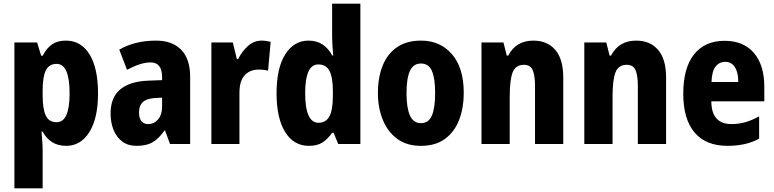

<svg xmlns="http://www.w3.org/2000/svg" viewBox="-20 -780 4194 1040"><path d="M337 -560Q419 -560 465 -485.5Q511 -411 511 -274Q511 -139 464 -64.5Q417 10 339 10Q294 10 262.5 -10Q231 -30 211 -67H205Q207 -38 209 -13.5Q211 11 211 30V240H58V-550H181L203 -478H211Q235 -523 264.5 -541.5Q294 -560 337 -560ZM287 -434Q246 -434 228.5 -399.5Q211 -365 211 -289V-264Q211 -190 228 -154Q245 -118 287 -118Q357 -118 357 -274Q357 -434 287 -434Z M825 -560Q913 -560 961.5 -510.5Q1010 -461 1010 -363V0H901L874 -73H871Q842 -31 808.5 -10.5Q775 10 720 10Q673 10 642 -13.5Q611 -37 595 -76.5Q579 -116 579 -165Q579 -252 631 -295.5Q683 -339 781 -343L858 -346V-363Q858 -442 795 -442Q768 -442 736 -431.5Q704 -421 668 -402L626 -511Q667 -535 717 -547.5Q767 -560 825 -560ZM819 -249Q774 -246 753.5 -227Q733 -208 733 -172Q733 -108 783 -108Q815 -108 836.5 -133.5Q858 -159 858 -202V-251Z M1397 -560Q1421 -560 1446 -553L1432 -397Q1422 -400 1409.5 -401.5Q1397 -403 1380 -403Q1334 -403 1305.5 -372.5Q1277 -342 1277 -277V0H1125V-550H1241L1263 -460H1270Q1288 -498 1321 -529Q1354 -560 1397 -560Z M1653 10Q1571 10 1524.5 -65Q1478 -140 1478 -275Q1478 -411 1525 -485.5Q1572 -560 1651 -560Q1695 -560 1726.5 -539.5Q1758 -519 1780 -479H1785Q1782 -509 1780.5 -536.5Q1779 -564 1779 -584V-760H1932V0H1812L1787 -61H1779Q1755 -26 1726.5 -8Q1698 10 1653 10ZM1704 -115Q1746 -115 1764.5 -150Q1783 -185 1783 -260V-286Q1783 -360 1765 -395.5Q1747 -431 1704 -431Q1633 -431 1633 -276Q1633 -194 1651.5 -154.5Q1670 -115 1704 -115Z M2492 -276Q2492 -197 2467.5 -132Q2443 -67 2391.5 -28.5Q2340 10 2259 10Q2183 10 2131.5 -28Q2080 -66 2053.5 -131Q2027 -196 2027 -276Q2027 -360 2052.5 -424Q2078 -488 2130 -524Q2182 -560 2261 -560Q2364 -560 2428 -486.5Q2492 -413 2492 -276ZM2182 -275Q2182 -196 2200.5 -154.5Q2219 -113 2260 -113Q2302 -113 2319.5 -154.5Q2337 -196 2337 -276Q2337 -356 2319.5 -396Q2302 -436 2260 -436Q2219 -436 2200.5 -396Q2182 -356 2182 -275Z M2869 -560Q2945 -560 2988 -509.5Q3031 -459 3031 -360V0H2878V-315Q2878 -371 2865.5 -400Q2853 -429 2818 -429Q2773 -429 2757 -388.5Q2741 -348 2741 -256V0H2588V-550H2707L2725 -479H2733Q2775 -560 2869 -560Z M3426 -560Q3502 -560 3545 -509.5Q3588 -459 3588 -360V0H3435V-315Q3435 -371 3422.5 -400Q3410 -429 3375 -429Q3330 -429 3314 -388.5Q3298 -348 3298 -256V0H3145V-550H3264L3282 -479H3290Q3332 -560 3426 -560Z M3905 -559Q4007 -559 4063.5 -493.5Q4120 -428 4120 -309V-231H3833Q3834 -108 3942 -108Q3982 -108 4017 -118Q4052 -128 4092 -150V-29Q4022 10 3921 10Q3803 10 3742 -62.5Q3681 -135 3681 -272Q3681 -412 3739.5 -485.5Q3798 -559 3905 -559ZM3909 -445Q3876 -445 3856 -419.5Q3836 -394 3834 -336H3979Q3979 -388 3960.5 -416.5Q3942 -445 3909 -445Z"/></svg>

Font: Noto Sans Lao UI Cond ExtBd
Style: Regular
Weight: 800
Width: 3
Designer: Monotype Design Team
Foundry: Monotype Imaging Inc.
Version: Version 2.000; ttfautohint (v1.8.4.7-5d5b)